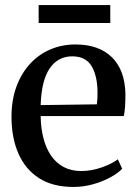

<svg xmlns="http://www.w3.org/2000/svg" viewBox="-20 -729 542 760"><path d="M270.5 11Q188.5 11 134.2 -24Q80 -59 52.8 -121.5Q25.5 -184 25.5 -267Q25.5 -333 45 -386Q64.5 -439 98.8 -476.2Q133 -513.5 179 -533.2Q225 -553 278.5 -553Q371 -553 422.5 -502.8Q474 -452.5 476.5 -358.5Q476.5 -328 475 -306.5Q473.5 -285 470 -269.5H141Q141.5 -222.5 151.8 -182.5Q162 -142.5 181.8 -113.5Q201.5 -84.5 231.5 -68.2Q261.5 -52 301.5 -52Q342 -52 383 -66.5Q424 -81 446.5 -98.5L463.5 -61Q446.5 -43 416 -26.5Q385.5 -10 347.8 0.5Q310 11 270.5 11ZM141 -313 363.5 -316Q365 -326.5 365.5 -338.8Q366 -351 366 -361.5Q366 -427 343 -466.5Q320 -506 265.5 -506Q238.5 -506 216.2 -494.5Q194 -483 177.5 -459.5Q161 -436 151.8 -399.5Q142.5 -363 141 -313ZM416.5 -709V-638H133V-709Z"/></svg>

Font: Merriweather 60pt Medium
Style: Regular
Weight: 500
Version: Version 2.100